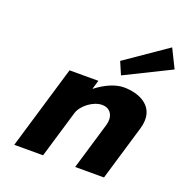

<svg xmlns="http://www.w3.org/2000/svg" viewBox="-146 -974 1072 1108"><g transform="rotate(20 390.5 -420.0)"><path d="M468.7 -664 501.8 -587 780.9 -725 724.1 -840ZM237 0H60L212.8 -513H389.8L373.7 -459H375.7C427.6 -499 487.2 -528 543.2 -528C637.2 -528 754.2 -481 711.6 -338L611 0H434L520.4 -290C535.5 -341 515.1 -390 458.1 -390C405.1 -390 338.5 -341 323.4 -290Z"/></g></svg>

Font: Hussar
Style: BdOblThree
Weight: 700
Foundry: Cannot Into Space Fonts
Version: Version 2.00